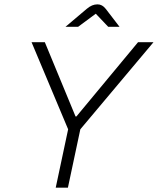

<svg xmlns="http://www.w3.org/2000/svg" viewBox="-20 -862 725 882"><path d="M236 0 293 -268 125 -668H186L327 -327H331L614 -668H685L349 -268L292 0ZM281 -739 378 -821Q391 -832 403 -837Q415 -842 428 -842Q450 -842 466 -821L529 -739H477L420 -799L339 -739Z"/></svg>

Font: Atkinson Hyperlegible Mono ExtraLight
Style: Italic
Weight: 200
Italic angle: -12°
Monospace: yes
Designer: Elliott Scott, Megan Eiswerth, Linus Boman, Theodore Petrosky, Letters from Sweden
Foundry: Applied Design Works, Letters from Sweden
Version: Version 2.001